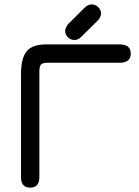

<svg xmlns="http://www.w3.org/2000/svg" viewBox="-20 -845 635 878"><path d="M294 -737 364 -807Q382 -825 399 -825Q416 -825 429 -812.5Q442 -800 442 -784Q442 -766 425 -749L356 -681Q339 -662 321 -662Q303 -662 290.5 -674.5Q278 -687 278 -704Q278 -717 293 -737ZM527 -558H199Q175 -558 167.5 -550Q160 -542 160 -517V-35Q160 13 118 13Q76 13 76 -35V-503Q76 -579 102 -610.5Q128 -642 192 -642H527Q578 -642 578 -600Q578 -558 527 -558Z"/></svg>

Font: Jura
Style: Bold
Weight: 700
Designer: Daniel Johnson, Alexei Vanyashin
Foundry: Daniel Johnson
Version: Version 5.103